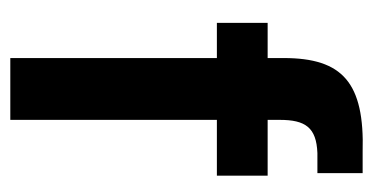

<svg xmlns="http://www.w3.org/2000/svg" viewBox="-200 -542 741 382"><g transform="rotate(90 171.0 -350.5)"><path d="M95 -544V-512H25V-411H95V0H218V-411H329V-512H218V-536C218 -587 233 -609 284 -611H324V-701H282C144 -705 95 -661 95 -544Z"/></g></svg>

Font: Vanilla Cream
Style: Bold
Weight: 700
Designer: Jeremy Tribby, Jinavaṁso
Foundry: Tribby Type
Version: Version 1.422;Glyphs 3.1.2 (3151)